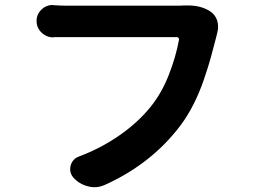

<svg xmlns="http://www.w3.org/2000/svg" viewBox="-20 -744 1040 787"><path d="M737.3 -721.7Q744.1 -721.7 750 -721.7Q804.7 -721.7 841.8 -697.3Q862.3 -683.6 870.1 -660.2Q874 -647.5 874 -633.8Q874 -623 871.1 -612.3Q869.1 -604.5 867.2 -595.7Q854.5 -545.9 844.7 -510.3Q835 -474.6 816.4 -419.9Q797.9 -365.2 773.4 -316.9Q749 -268.6 718.8 -228.5Q599.6 -71.3 408.2 14.6Q387.7 23.4 366.2 23.4Q352.5 23.4 339.8 19.5Q304.7 10.7 280.3 -16.6Q267.6 -32.2 267.6 -49.8Q267.6 -57.6 269.5 -65.4Q277.3 -92.8 303.7 -102.5Q394.5 -136.7 470.7 -189.9Q546.9 -243.2 597.7 -306.6Q642.6 -362.3 671.9 -437Q701.2 -511.7 713.9 -582Q713.9 -585.9 711.4 -588.9Q709 -591.8 705.1 -591.8H249Q225.6 -591.8 200.2 -591.8Q199.2 -590.8 198.2 -590.8Q170.9 -590.8 150.4 -610.4Q129.9 -629.9 129.9 -658.2Q129.9 -686.5 151.4 -706.1Q169.9 -723.6 195.3 -723.6Q197.3 -723.6 200.2 -722.7Q231.4 -720.7 250 -720.7H714.8Q726.6 -720.7 737.3 -721.7Z"/></svg>

Font: Gen Jyuu GothicX Bold
Style: Bold
Weight: 700
Designer: Ryoko NISHIZUKA (kana &amp; ideographs); Paul D. Hunt (Latin, Greek &amp; Cyrillic); Wenlong ZHANG (bopomofo); Sandoll C
Version: Version 1.058.20140828